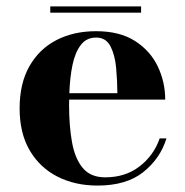

<svg xmlns="http://www.w3.org/2000/svg" viewBox="-20 -567 576 597"><path d="M136.3 -547.1H418.7V-527.6H136.3ZM497.6 -136.7Q478.3 -74 425.7 -32Q373 10 283.2 10Q213.6 10 158.9 -17.7Q104.2 -45.4 72.6 -99Q41 -152.6 41 -230Q41 -307.4 71.4 -361Q101.8 -414.6 155.4 -442.3Q209 -470 278.8 -470Q352.3 -470 399.9 -439.5Q447.5 -408.9 470.6 -360.4Q493.7 -311.8 493.7 -257.3H195.1Q194.8 -248.8 194.8 -240Q194.8 -175.5 203.9 -124.9Q212.9 -74.2 237.2 -44.9Q261.5 -15.6 307.1 -15.6Q369.9 -15.6 413.9 -49.6Q458 -83.5 476.6 -136.7ZM278.8 -450.2Q248.8 -450.2 231.2 -427.1Q213.6 -404.1 205.4 -364.9Q197.3 -325.7 195.6 -277.3H345Q344.7 -315.9 341.1 -356Q337.4 -396 323.5 -423.1Q309.6 -450.2 278.8 -450.2Z"/></svg>

Font: Bodoni* 11
Style: Bold
Weight: 700
Version: Version 2.000; ttfautohint (v1.8.1)